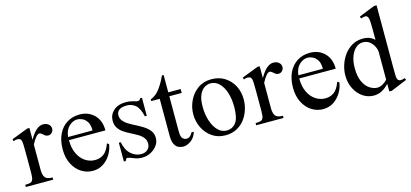

<svg xmlns="http://www.w3.org/2000/svg" viewBox="-61 -1128 3372 1576"><g transform="rotate(-15 1625.0 -340.0)"><path d="M277.3 -460.4Q304.7 -460.4 322.8 -445.3Q340.8 -430.2 340.8 -406.7Q340.8 -389.2 327.9 -375Q314.9 -360.8 296.4 -360.8Q280.3 -360.8 268.8 -369.6Q257.3 -378.4 247.8 -387.2Q238.3 -396 227.5 -396Q214.8 -396 197.5 -375.5Q180.2 -355 161.6 -319.3V-104Q161.6 -61 177.2 -39.8Q192.9 -18.6 240.7 -18.6V0H8.3V-18.6Q36.1 -18.6 51.8 -23.2Q67.4 -27.8 73.7 -45.4Q80.1 -63 80.1 -101.1V-274.4Q80.1 -321.8 78.9 -344.2Q77.6 -366.7 74.5 -375.2Q71.3 -383.8 65.9 -389.6Q54.7 -396 41.7 -396.7Q28.8 -397.5 8.3 -389.2L3.9 -406.7L142.6 -460.4H161.6V-359.9Q217.3 -460.4 277.3 -460.4Z M743.7 -173.3 759.3 -163.6Q753.4 -119.6 729.2 -78.9Q705.1 -38.1 665.8 -11.7Q626.5 14.6 575.2 14.6Q522.5 14.6 478 -13.9Q433.6 -42.5 406.7 -95Q379.9 -147.5 379.9 -218.8Q379.9 -294.9 406.5 -349.1Q433.1 -403.3 480 -432.1Q526.9 -460.9 587.4 -460.9Q661.6 -460.9 710.4 -412.6Q759.3 -364.3 759.3 -279.8H449.2Q449.2 -212.9 471.7 -165.3Q494.1 -117.7 531.5 -92.5Q568.8 -67.4 612.3 -66.4Q655.8 -65.4 688.5 -88.4Q721.2 -111.3 743.7 -173.3ZM449.2 -306.6H657.2Q657.2 -356 639.6 -381.8Q622.1 -407.7 599.1 -417.2Q576.2 -426.8 560.1 -426.8Q521 -426.8 488 -396Q455.1 -365.2 449.2 -306.6Z M1143.1 -112.8Q1143.1 -78.6 1122.1 -49.6Q1101.1 -20.5 1066.9 -2.9Q1032.7 14.6 993.2 14.6Q957 14.6 926 1Q895 -12.7 873 -15.6Q867.2 -15.6 862.8 -7.8Q858.4 0 855.5 6.3H839.4V-153.3H855.5Q868.2 -85.4 907 -50.5Q945.8 -15.6 993.2 -15.6Q1029.3 -15.6 1049.6 -35.4Q1069.8 -55.2 1069.8 -81.5Q1070.8 -112.8 1054.4 -134Q1038.1 -155.3 1011.5 -171.1Q984.9 -187 954.8 -201.9Q924.8 -216.8 897.9 -234.6Q871.1 -252.4 854 -277.8Q836.9 -303.2 836.9 -340.8Q836.9 -390.6 874.8 -425.5Q912.6 -460.4 982.4 -460.4Q1012.7 -460.4 1040.5 -451.7Q1068.4 -442.9 1080.1 -442.9Q1086.9 -442.9 1091.6 -445.8Q1096.2 -448.7 1102.1 -460.4H1118.2V-307.6H1102.1Q1085.4 -380.4 1053.7 -406.2Q1022 -432.1 981.4 -432.1Q936.5 -432.1 915.5 -416Q894.5 -399.9 894 -374Q893.1 -345.2 910.4 -324Q927.7 -302.7 956.1 -285.9Q984.4 -269 1016.6 -252.9Q1048.8 -236.8 1077.6 -217.8Q1106.4 -198.7 1124.8 -173.6Q1143.1 -148.4 1143.1 -112.8Z M1345.2 14.6Q1324.2 14.6 1303.7 5.9Q1283.2 -2.9 1270 -28.3Q1256.8 -53.7 1256.8 -104V-414.6H1185.1V-429.7Q1232.4 -446.8 1266.8 -494.9Q1301.3 -543 1323.7 -595.2H1338.4V-447.8H1443.4V-414.6H1338.4V-115.7Q1338.4 -72.3 1351.3 -57.4Q1364.3 -42.5 1382.8 -41.5Q1401.4 -40.5 1415 -51.5Q1428.7 -62.5 1437.5 -81.5H1457.5Q1442.4 -32.7 1408.2 -9Q1374 14.6 1345.2 14.6Z M1701.7 14.6Q1638.7 14.6 1590.8 -18.1Q1543 -50.8 1516.4 -104.2Q1489.7 -157.7 1489.7 -219.7Q1489.7 -280.3 1515.9 -335.2Q1542 -390.1 1590.6 -425.3Q1639.2 -460.4 1706.1 -460.4Q1771 -460.4 1819.3 -430.2Q1867.7 -399.9 1894.8 -348.1Q1921.9 -296.4 1921.9 -231.9Q1921.9 -189 1908.2 -145.3Q1894.5 -101.6 1867.2 -65.4Q1839.8 -29.3 1798.3 -7.3Q1756.8 14.6 1701.7 14.6ZM1721.7 -21Q1771 -21 1800.8 -59.8Q1830.6 -98.6 1830.6 -194.3Q1830.6 -260.7 1813.5 -314Q1796.4 -367.2 1765.1 -398.4Q1733.9 -429.7 1690.9 -429.7Q1665.5 -429.7 1639.9 -414.3Q1614.3 -398.9 1597.2 -361.8Q1580.1 -324.7 1580.1 -259.8Q1580.1 -195.8 1597.7 -141.4Q1615.2 -86.9 1647.2 -54Q1679.2 -21 1721.7 -21Z M2234.4 -460.4Q2261.7 -460.4 2279.8 -445.3Q2297.9 -430.2 2297.9 -406.7Q2297.9 -389.2 2284.9 -375Q2272 -360.8 2253.4 -360.8Q2237.3 -360.8 2225.8 -369.6Q2214.4 -378.4 2204.8 -387.2Q2195.3 -396 2184.6 -396Q2171.9 -396 2154.5 -375.5Q2137.2 -355 2118.7 -319.3V-104Q2118.7 -61 2134.3 -39.8Q2149.9 -18.6 2197.8 -18.6V0H1965.3V-18.6Q1993.2 -18.6 2008.8 -23.2Q2024.4 -27.8 2030.8 -45.4Q2037.1 -63 2037.1 -101.1V-274.4Q2037.1 -321.8 2035.9 -344.2Q2034.7 -366.7 2031.5 -375.2Q2028.3 -383.8 2022.9 -389.6Q2011.7 -396 1998.8 -396.7Q1985.8 -397.5 1965.3 -389.2L1960.9 -406.7L2099.6 -460.4H2118.7V-359.9Q2174.3 -460.4 2234.4 -460.4Z M2700.7 -173.3 2716.3 -163.6Q2710.4 -119.6 2686.3 -78.9Q2662.1 -38.1 2622.8 -11.7Q2583.5 14.6 2532.2 14.6Q2479.5 14.6 2435.1 -13.9Q2390.6 -42.5 2363.8 -95Q2336.9 -147.5 2336.9 -218.8Q2336.9 -294.9 2363.5 -349.1Q2390.1 -403.3 2437 -432.1Q2483.9 -460.9 2544.4 -460.9Q2618.7 -460.9 2667.5 -412.6Q2716.3 -364.3 2716.3 -279.8H2406.2Q2406.2 -212.9 2428.7 -165.3Q2451.2 -117.7 2488.5 -92.5Q2525.9 -67.4 2569.3 -66.4Q2612.8 -65.4 2645.5 -88.4Q2678.2 -111.3 2700.7 -173.3ZM2406.2 -306.6H2614.3Q2614.3 -356 2596.7 -381.8Q2579.1 -407.7 2556.2 -417.2Q2533.2 -426.8 2517.1 -426.8Q2478 -426.8 2445.1 -396Q2412.1 -365.2 2406.2 -306.6Z M3250 -41.5 3114.7 14.6H3092.8V-49.8Q3062.5 -18.6 3031.7 -2Q3001 14.6 2961.9 14.6Q2912.6 14.6 2870.6 -13.9Q2828.6 -42.5 2803.2 -92.3Q2777.8 -142.1 2777.8 -205.1Q2777.8 -248.5 2792.2 -293.7Q2806.6 -338.9 2834.5 -376.7Q2862.3 -414.6 2902.8 -437.7Q2943.4 -460.9 2995.1 -460.9Q3055.2 -460.9 3092.8 -423.3V-506.3Q3092.8 -556.2 3091.1 -579.1Q3089.4 -602.1 3086.2 -610.6Q3083 -619.1 3077.6 -625Q3069.3 -633.3 3056.6 -631.8Q3043.9 -630.4 3024.9 -624L3017.6 -641.1L3152.3 -695.3H3174.8V-177.2Q3174.8 -129.9 3175.5 -105.7Q3176.3 -81.5 3179.4 -71.5Q3182.6 -61.5 3189.9 -56.6Q3204.6 -43.9 3243.7 -58.6ZM3092.8 -85V-315.9Q3092.8 -340.3 3080.3 -366.7Q3067.9 -393.1 3044.7 -411.9Q3021.5 -430.7 2989.3 -431.2Q2956.5 -432.6 2929 -409.9Q2901.4 -387.2 2884.8 -344.7Q2868.2 -302.2 2868.2 -244.1Q2868.2 -171.9 2889.4 -127.2Q2910.6 -82.5 2942.6 -62Q2974.6 -41.5 3006.3 -40.5Q3049.8 -40.5 3092.8 -85Z"/></g></svg>

Font: Awami Nastaliq
Style: Regular
Weight: 400
Designer: Peter Martin, SIL International
Foundry: SIL International
Version: Version 3.100